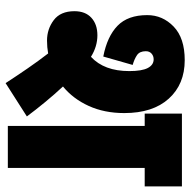

<svg xmlns="http://www.w3.org/2000/svg" viewBox="-17 -655 680 686"><g transform="rotate(90 323.0 -312.0)"><path d="M125 -140Q84 -140 52 -164Q20 -188 20 -238Q20 -277 43.5 -298.5Q67 -320 106 -320Q146 -320 183 -297Q234 -344 234 -434Q234 -479 223 -500Q212 -521 192 -521Q180 -521 171.5 -513.5Q163 -506 163 -493Q163 -471 177 -461.5Q191 -452 212 -446L182 -341Q110 -355 72 -392Q34 -429 34 -498Q34 -553 75 -592.5Q116 -632 195 -632Q281 -632 332.5 -575Q384 -518 384 -416Q384 -345 358.5 -289Q333 -233 289 -197Q317 -167 345 -133Q373 -99 396 -68L277 8Q251 -32 224.5 -70.5Q198 -109 171 -144Q149 -140 125 -140ZM580 -489V0H430V-489H386V-622H646V-489Z"/></g></svg>

Font: Noto Sans ExtraCondensed Black
Style: Regular
Weight: 900
Width: 2
Designer: Monotype Design Team
Foundry: Monotype Imaging Inc.
Version: Version 2.013; ttfautohint (v1.8.4.7-5d5b)